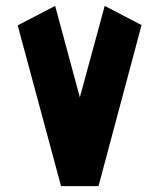

<svg xmlns="http://www.w3.org/2000/svg" viewBox="-20 -631 540 651"><path d="M314 0 179 -37 335 -611 460 -546ZM187 0V-19H314V0ZM187 0 40 -545 167 -611 322 -37Z"/></svg>

Font: Reem Kufi
Style: Regular
Weight: 400
Designer: Khaled Hosny
Version: Version 1.6